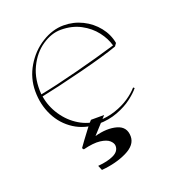

<svg xmlns="http://www.w3.org/2000/svg" viewBox="-128 -582 821 902"><g transform="rotate(-20 282.0 -131.0)"><path d="M60 -235Q60 -301 94 -358Q128 -415 181.5 -448Q235 -481 290 -481Q340 -481 383.5 -459.5Q427 -438 456.5 -401Q486 -364 494 -319L484 -305Q421 -282 292 -249.5Q163 -217 84 -201Q92 -149 122.5 -103.5Q153 -58 198 -31Q243 -4 291 -4Q336 -4 376.5 -17.5Q417 -31 447.5 -51.5Q478 -72 498 -95L504 -90Q488 -70 458 -47Q428 -24 383.5 -7Q339 10 287 10Q219 10 167.5 -23Q116 -56 88 -112Q60 -168 60 -235ZM477 -313Q467 -350 440 -385Q413 -420 370 -443Q327 -466 271 -466Q224 -466 177.5 -434.5Q131 -403 103.5 -345.5Q76 -288 82 -212Q159 -227 271.5 -256Q384 -285 477 -313ZM327 135Q327 121 312.5 107.5Q298 94 265.5 90Q233 86 181 99L175 91L198 59Q215 36 232.5 13Q250 -10 260 -20H326L254 59Q316 42 362.5 55Q409 68 409 117Q409 160 354.5 186.5Q300 213 228 219L218 195Q267 191 297 176.5Q327 162 327 135Z"/></g></svg>

Font: TMT Limkin
Style: Regular
Weight: 400
Designer: Gabriel Drozdov
Version: Version 1.000;Glyphs 3.1.2 (3151)